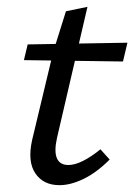

<svg xmlns="http://www.w3.org/2000/svg" viewBox="-20 -534 393 562"><path d="M154 8Q107 8 83.5 -26.5Q60 -61 74 -124L136 -383L173 -501L236 -514L147 -131Q138 -91 146.5 -71Q155 -51 180 -51Q199 -51 223 -63Q247 -75 274 -97L301 -67Q263 -29 225 -10.5Q187 8 154 8ZM50 -358 61 -404 353 -409 340 -354Z"/></svg>

Font: Ysabeau Infant Medium
Style: Italic
Weight: 500
Italic angle: -12°
Designer: Christian Thalmann (Catharsis Fonts)
Version: Version 2.001;gftools[0.9.30]; featfreeze: ss01,ss02,lnum